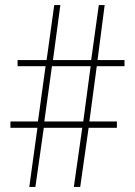

<svg xmlns="http://www.w3.org/2000/svg" viewBox="-20 -734 531 754"><path d="M360 -474H469V-498H363L391 -714H368L338 -498H188L217 -714H193L163 -498H49V-474H159L129 -257H21V-232H127L95 0H119L152 -232H303L270 0H295L328 -232H439V-257H331ZM154 -257 184 -474H336L307 -257Z"/></svg>

Font: Noto Sans Myanmar UI Condensed Thin
Style: Regular
Weight: 100
Width: 3
Designer: Monotype Design Team
Foundry: Monotype Imaging Inc.
Version: Version 2.103